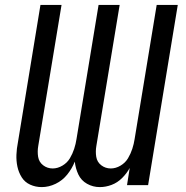

<svg xmlns="http://www.w3.org/2000/svg" viewBox="-20 -755 760 783"><path d="M150 8Q179 8 207 -5.5Q235 -19 254.5 -43.5Q274 -68 285 -96Q288 -68 299.5 -43.5Q311 -19 335 -5.5Q359 8 387 8Q411 8 435 -1Q459 -10 478 -29Q497 -48 509 -70L498 0H584L705 -735H619L529 -188Q526 -168 519.5 -148Q513 -128 502 -109.5Q491 -91 471.5 -79.5Q452 -68 432 -68Q410 -68 393 -81Q376 -94 372.5 -115.5Q369 -137 373 -160L468 -735H382L292 -188Q289 -168 282.5 -148Q276 -128 265 -109.5Q254 -91 234.5 -79.5Q215 -68 195 -68Q173 -68 156 -81Q139 -94 135.5 -115.5Q132 -137 136 -160L231 -735H145L53 -174Q48 -149 47 -124Q46 -99 51 -75.5Q56 -52 68.5 -32Q81 -12 103 -2Q125 8 150 8Z"/></svg>

Font: Iosevka Sparkle
Style: Italic
Weight: 400
Italic angle: -9°
Designer: Belleve Invis
Foundry: Belleve Invis
Version: Version 4.5.0; ttfautohint (v1.8.3)